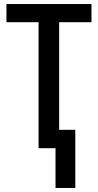

<svg xmlns="http://www.w3.org/2000/svg" viewBox="-20 -734 485 951"><path d="M255 197V0H171V-624H12V-714H433V-624H273V-91H353V197Z"/></svg>

Font: Noto Sans Condensed Medium
Style: Regular
Weight: 500
Width: 3
Designer: Monotype Design Team
Foundry: Monotype Imaging Inc.
Version: Version 2.013; ttfautohint (v1.8.4.7-5d5b)